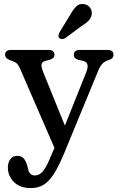

<svg xmlns="http://www.w3.org/2000/svg" viewBox="-20 -725 602 978"><path d="M326.9 -44.8 272.8 63.6 81.5 -376.8Q72.1 -399 59.4 -406.4Q46.8 -413.8 26.9 -420.2Q16.4 -424.8 11.1 -431.2Q5.9 -437.6 5.9 -446.2Q5.9 -458 13.8 -464.3Q21.8 -470.6 34.9 -470.6H228.3Q242.2 -470.6 249.8 -464.3Q257.3 -458 257.3 -446.2Q257.3 -436.4 250.9 -430Q244.5 -423.6 232.7 -420.2L212.7 -415.2Q193.3 -410.4 191.4 -396.9Q189.4 -383.5 201 -355.2ZM239.1 70.4 268.6 2.4 288.3 -29.6 419.4 -357.4Q429.6 -383 425.1 -397Q420.6 -411 402.8 -415.2L379.8 -420.2Q368.2 -423.3 362.1 -429.8Q356 -436.4 356 -446.2Q356 -458 363.8 -464.3Q371.6 -470.6 385 -470.6H529.2Q543.1 -470.6 550.7 -464.3Q558.2 -458 558.2 -446.2Q558.2 -439.2 554.5 -432.5Q550.7 -425.8 538.2 -420.7Q515.6 -413.9 503.6 -402.7Q491.5 -391.6 480.5 -365.4L305.8 58.2Q278.2 124 253.4 162.3Q228.6 200.6 201 216.8Q173.3 233 137 233Q81.9 233 51 202.2Q20.1 171.4 20.1 128.4Q20.1 102 33 85.4Q45.9 68.8 67.3 68.8Q90.1 68.8 101.2 82.5Q112.3 96.2 118.7 118.8L123.1 135.6Q125.9 152.9 135.5 160.8Q145.1 168.8 157.3 168.8Q172.4 168.8 185.4 159.6Q198.4 150.5 211.5 129Q224.5 107.5 239.1 70.4ZM336 -646.8Q351.8 -675.6 368.1 -692Q384.3 -708.3 409 -703.8Q429.5 -700 439.8 -684.4Q450.1 -668.7 447 -650.7Q443.9 -632.8 431 -619.3Q418 -605.9 394.9 -592L310.9 -529.7Q304.1 -525.9 295.8 -525.9Q287.5 -526 282.4 -531Q276.3 -536.9 277.9 -544.6Q279.4 -552.3 283.2 -560.4Z"/></svg>

Font: Fraunces SuperSoft 9pt
Style: Regular
Weight: 900
Version: Version 1.000;[b76b70a41]